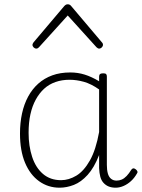

<svg xmlns="http://www.w3.org/2000/svg" viewBox="-20 -856 661 893"><path d="M257 17Q204 17 162 -13Q120 -43 96.5 -99Q73 -155 73 -235Q73 -285 82.5 -328.5Q92 -372 111 -407Q130 -442 158 -467Q186 -492 223 -505.5Q260 -519 307 -519Q342 -519 374 -509Q406 -499 441 -478V-500Q441 -508 445.5 -511.5Q450 -515 460 -515Q470 -515 473.5 -511.5Q477 -508 477 -500V-89Q477 -66 481.5 -49.5Q486 -33 496.5 -24.5Q507 -16 522 -16Q535 -16 546.5 -21Q558 -26 569 -37.5Q580 -49 591 -67Q596 -73 601 -73Q606 -73 612 -68Q617 -64 619 -59Q621 -54 617 -49Q605 -28 589 -13.5Q573 1 554.5 9Q536 17 518 17Q500 17 486 11.5Q472 6 461.5 -5.5Q451 -17 446.5 -34Q442 -51 441 -74Q441 -89 441 -104.5Q441 -120 441 -135Q418 -76 387.5 -42.5Q357 -9 323.5 4Q290 17 257 17ZM113 -238Q113 -177 129.5 -126.5Q146 -76 180 -47Q214 -18 264 -18Q300 -18 335 -39Q370 -60 398 -109.5Q426 -159 441 -242V-440Q404 -466 370 -475.5Q336 -485 303 -485Q268 -485 238 -474.5Q208 -464 185.5 -443.5Q163 -423 146.5 -393Q130 -363 121.5 -324.5Q113 -286 113 -238ZM149 -630Q142 -630 136.5 -635.5Q131 -641 131 -648Q131 -650 132.5 -653Q134 -656 136 -659L279 -828Q284 -833 287.5 -834.5Q291 -836 295 -836Q299 -836 303 -834.5Q307 -833 311 -828L454 -659Q457 -656 458 -653Q459 -650 459 -648Q459 -641 453.5 -635.5Q448 -630 441 -630Q437 -630 434.5 -632Q432 -634 429 -636L295 -784L161 -636Q159 -634 156 -632Q153 -630 149 -630Z"/></svg>

Font: Playwrite NG Modern Thin
Style: Regular
Weight: 250
Designer: Veronika Burian, José Scaglione
Foundry: TypeTogether
Version: Version 1.002